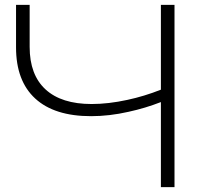

<svg xmlns="http://www.w3.org/2000/svg" viewBox="-20 -770 835 790"><path d="M355 -292Q204 -292 125 -364.5Q46 -437 46 -575V-750H102V-577Q102 -462 167.5 -402Q233 -342 357 -342Q426 -342 504 -359Q574 -374 642 -401V-750H698V0H642V-350Q578 -325 509 -310Q430 -292 355 -292Z"/></svg>

Font: Bounded
Style: Regular
Weight: 200
Designer: Vlad Churkin
Version: Version 1.0